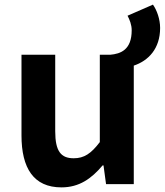

<svg xmlns="http://www.w3.org/2000/svg" viewBox="-20 -797 713 831"><path d="M246 14C323 14 376 -24 424 -81H428L439 0H559V-513C622 -534 673 -586 673 -676C673 -714 659 -753 642 -777L532 -729C541 -712 550 -690 550 -666C550 -581 502 -564 457 -560H412V-182C374 -132 344 -112 299 -112C244 -112 219 -142 219 -229V-560H73V-211C73 -70 125 14 246 14Z"/></svg>

Font: Source Han Sans KR
Style: Bold
Weight: 700
Designer: Ryoko NISHIZUKA 西塚涼子 (kana, bopomofo & ideographs); Paul D. Hunt (Latin, Greek & Cyrillic); Sandoll Communications 산돌커뮤니
Foundry: Adobe
Version: Version 2.004;hotconv 1.0.118;makeotfexe 2.5.65603